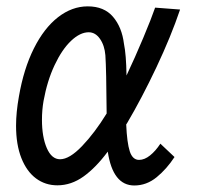

<svg xmlns="http://www.w3.org/2000/svg" viewBox="-20 -577 640 604"><path d="M30.5 -181.5Q30.5 -223.5 39.5 -273.5Q54.5 -360.5 86.5 -424.5Q118.5 -488.5 162.5 -522.8Q206.5 -557 256 -557Q307.5 -557 335.5 -524.2Q363.5 -491.5 370 -439Q377 -405.5 378 -339.5Q404.5 -395.5 430.5 -457.5Q456.5 -519.5 468 -553L546.5 -547Q518 -462.5 472 -365.2Q426 -268 380 -190L377 -185.5Q379.5 -128 388.2 -101Q397 -74 417.5 -74Q434.5 -74 452 -88Q469.5 -102 484.5 -125L529 -83Q504.5 -45.5 472.8 -19.5Q441 6.5 402.5 6.5Q335 6.5 319 -100Q281.5 -49.5 242.8 -21.8Q204 6 160.5 6Q122.5 6 93.2 -15.8Q64 -37.5 47.2 -79.8Q30.5 -122 30.5 -181.5ZM112 -200Q112 -146.5 127.2 -111.2Q142.5 -76 169 -76Q198.5 -76 238.2 -117.5Q278 -159 315.5 -220Q314.5 -360.5 311.5 -403Q309 -434 294.5 -454.8Q280 -475.5 259 -475.5Q232 -475.5 203.5 -448.5Q175 -421.5 151.8 -372.2Q128.5 -323 117 -259.5Q112 -231 112 -200Z"/></svg>

Font: JuliaMono
Style: Italic
Weight: 400
Italic angle: -9°
Monospace: yes
Designer: cormullion
Foundry: corm
Version: Version 0.057; ttfautohint (v1.8.4)